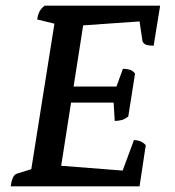

<svg xmlns="http://www.w3.org/2000/svg" viewBox="-20 -661 621 681"><path d="M18 0Q23 -40 40 -45L91 -61L173 -577L112 -592Q114 -608 119.5 -619Q125 -630 138 -641H548L525 -499Q504 -499 495.5 -503.5Q487 -508 485 -517L475 -585L275 -571L241 -354H393L416 -417Q428 -417 439.5 -414Q451 -411 459 -400L435 -248Q423 -238 410.5 -235Q398 -232 387 -232L383 -297H232L197 -73L415 -56L455 -164Q481 -164 497 -146L475 0Z"/></svg>

Font: Petrona SemiBold
Style: Italic
Weight: 600
Italic angle: -9°
Designer: Ringo R. Seeber
Foundry: Ringo R. Seeber
Version: Version 2.001; ttfautohint (v1.8.3)